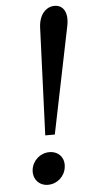

<svg xmlns="http://www.w3.org/2000/svg" viewBox="-57 -854 422 900"><g transform="rotate(-5 153.5 -404.5)"><path d="M159 -724 139 -220H184L287 -724C299 -786 275 -821 235 -821C195 -821 161 -786 159 -724ZM66 -64C61 -21 90 12 132 12C176 12 212 -21 217 -64C223 -107 195 -140 151 -140C108 -140 71 -107 66 -64Z"/></g></svg>

Font: TPK Tissa Web Medium
Style: Italic
Weight: 500
Italic angle: -7°
Designer: Jacques Le Bailly, Suppakit Chalermlarp | Katatrad Co.,Ltd.
Foundry: Jacques Le Bailly, Cadson Demak Co.,Ltd.
Version: Version 5.000;Glyphs 3.1.2 (3151)